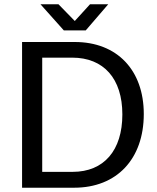

<svg xmlns="http://www.w3.org/2000/svg" viewBox="-20 -876 734 896"><path d="M83 0H326C525 0 651 -134 651 -344C651 -549 526 -680 329 -680H83ZM278 -734H380L485 -856H400L329 -778L253 -856H169ZM177 -74V-607H317C464 -607 551 -509 551 -342C551 -174 465 -74 319 -74Z"/></svg>

Font: Ronzino
Style: Regular
Weight: 400
Designer: Nunzio Mazzaferro
Foundry: Collletttivo
Version: Version 1.000;Glyphs 3.3 (3337)